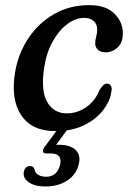

<svg xmlns="http://www.w3.org/2000/svg" viewBox="-20 -488 497 730"><path d="M300.5 -420Q266.5 -420 234.5 -395.5Q202.5 -371 179 -327.8Q155.5 -284.5 147.5 -228Q135 -141.5 160 -99.2Q185 -57 234 -57Q273.5 -57 307.5 -80.2Q341.5 -103.5 358.5 -146Q365.5 -157 372 -163.5Q378.5 -170 387.5 -170Q396.5 -170 401.8 -161.5Q407 -153 403 -137Q398.5 -104 372.8 -70Q347 -36 301.2 -12.8Q255.5 10.5 190 10.5Q101 10.5 60.5 -50.2Q20 -111 37.5 -214.5Q49.5 -285 88 -342.8Q126.5 -400.5 185.8 -434.5Q245 -468.5 319 -468.5Q384 -468.5 416.2 -435Q448.5 -401.5 447 -358.5Q446.5 -325.5 426.8 -307.2Q407 -289 382 -289Q363 -289 352.2 -298.8Q341.5 -308.5 342 -324Q342 -335.5 345.8 -348.5Q349.5 -361.5 349.5 -375Q350 -395 336.8 -407.5Q323.5 -420 300.5 -420ZM207.5 -7.5H245L193.5 62.5Q198.5 62.5 204 62.5Q248 62.5 268.2 82.8Q288.5 103 279 138.5Q269.5 176 235.5 198.5Q201.5 221 152.5 221Q111 221 88.2 204.2Q65.5 187.5 71 163.5Q76 143.5 94 143.5Q106 143 111 154.5Q113.5 170.5 126 177.2Q138.5 184 155.5 184Q197 184 208.5 138.5Q213.5 119 205 107.2Q196.5 95.5 174 95.5H156.5Q144.5 95.5 143.5 88Q142.5 80.5 150 70Z"/></svg>

Font: Fraunces 9pt Soft
Style: Italic
Weight: 400
Italic angle: -16°
Version: Version 1.000;[0bf87f6ff]